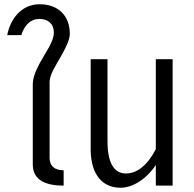

<svg xmlns="http://www.w3.org/2000/svg" viewBox="-20 -872 910 902"><path d="M279 0V-72C238 -72 213 -91 213 -130V-486C213 -521 239 -559 265 -605C288 -646 308 -684 308 -713C308 -798 254 -852 166 -852C82 -852 29 -785 14 -707H80C95 -754 123 -783 165 -783C207 -783 233 -759 233 -720C233 -694 219 -663 196 -626C161 -567 134 -519 134 -477V-100C134 -40 173 0 279 0Z M546 10C604 10 668 -31 712 -97V0H791V-594H712V-171C673 -95 623 -57 572 -57C519 -57 485 -101 485 -209V-594H406V-163C409 -48 464 10 546 10Z"/></svg>

Font: Vanilla Cream Book
Style: Regular
Weight: 400
Designer: Jeremy Tribby, Jinavaṁso
Foundry: Tribby Type
Version: Version 1.422;Glyphs 3.1.2 (3151)